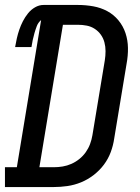

<svg xmlns="http://www.w3.org/2000/svg" viewBox="-44 -755 564 775"><path d="M-24 0V-80H24L122 -674Q110 -664 104.5 -649.5Q99 -635 95 -621Q91 -607 88 -593Q85 -579 83 -565H17Q20 -583 24 -600.5Q28 -618 34 -635.5Q40 -653 48.5 -669.5Q57 -686 69 -701Q81 -716 97.5 -725.5Q114 -735 132 -735H270Q302 -735 332.5 -729.5Q363 -724 389 -710Q415 -696 434 -673Q453 -650 462.5 -621.5Q472 -593 472.5 -561.5Q473 -530 467 -498L417 -196Q413 -168 403 -141Q393 -114 375.5 -90.5Q358 -67 334 -48.5Q310 -30 283 -19Q256 -8 228 -4Q200 0 173 0ZM173 -80Q191 -80 209 -83Q227 -86 244 -93.5Q261 -101 276 -113Q291 -125 302 -140.5Q313 -156 319.5 -173.5Q326 -191 329 -209L379 -511Q382 -530 382 -548.5Q382 -567 377.5 -584Q373 -601 363 -615Q353 -629 338.5 -638.5Q324 -648 306.5 -651.5Q289 -655 270 -655H210L115 -80Z"/></svg>

Font: Iosevka Slab Medium
Style: Italic
Weight: 500
Italic angle: -9°
Monospace: yes
Designer: Belleve Invis
Foundry: Belleve Invis
Version: Version 11.1.0; ttfautohint (v1.8.3)